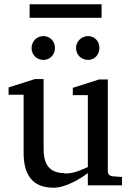

<svg xmlns="http://www.w3.org/2000/svg" viewBox="-20 -862 608 894"><path d="M280 -56C209 -56 183 -98 183 -169V-494H143L20 -455V-421H90V-150C90 -50 130 12 228 12C243 12 258 10 273 5C317 -8 357 -32 389 -56V1H548V-38L504 -41C493 -42 482 -50 482 -62V-492H441L319 -453V-419H389V-84C359 -71 325 -54 282 -54ZM182 -694C151 -694 127 -669 127 -638C127 -607 151 -583 182 -583C213 -583 236 -608 236 -639C236 -669 213 -694 182 -694ZM390 -694C360 -694 334 -669 334 -639C334 -607 358 -583 390 -583C421 -583 443 -608 443 -639C443 -670 420 -694 390 -694ZM118 -779H453V-842H118Z"/></svg>

Font: Veleka
Style: Regular
Weight: 400
Designer: Stefan Peev, Context Ltd, 2016; SIL International, 1997-2014.
Foundry: Stefan Peev, Context Ltd, 2016
Version: Version 1.000